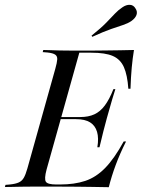

<svg xmlns="http://www.w3.org/2000/svg" viewBox="-43 -779 589 799"><path d="M89.5 -2.4Q66.1 -2.4 44.8 -2Q23.4 -1.6 6 -1.2Q-11.3 -0.8 -22.6 -0.8L-20.2 -9.7L-1.6 -11.3Q21.8 -13.7 35.1 -19.8Q48.4 -25.8 56 -39.1Q63.7 -52.4 71 -78.2L187.1 -492.7Q194.4 -518.5 195.2 -531.9Q196 -545.2 186.7 -551.6Q177.4 -558.1 154.8 -560.5L134.7 -562.1L137.1 -571Q149.2 -571 166.1 -570.2Q183.1 -569.4 204.8 -569Q226.6 -568.5 250.8 -568.5H248.4H345.2Q366.1 -568.5 396 -569Q425.8 -569.4 457.3 -569.8Q488.7 -570.2 514.5 -571Q508.9 -537.1 505.2 -497.6Q501.6 -458.1 500 -409.7H491.1Q487.1 -466.9 472.6 -499.6Q458.1 -532.3 426.6 -546Q395.2 -559.7 337.1 -559.7H287.1L150.8 -73.4Q140.3 -33.9 148 -22.6Q155.6 -11.3 191.1 -11.3H207.3Q266.9 -11.3 311.7 -26.2Q356.5 -41.1 394.4 -79.8Q432.3 -118.5 471.8 -190.3H481.5Q455.6 -138.7 438.3 -91.9Q421 -45.2 409.7 0Q370.2 -0.8 339.5 -1.2Q308.9 -1.6 277.4 -2Q246 -2.4 202.4 -2.4H94.4ZM183.9 -283.1 186.3 -291.9H353.2L351.6 -283.1ZM362.1 -166.1Q368.5 -204 360.9 -230.2Q353.2 -256.5 331.9 -269.8Q310.5 -283.1 273.4 -283.1L290.3 -291.9Q325 -291.9 349.6 -303.2Q374.2 -314.5 393.1 -339.9Q412.1 -365.3 429 -408.1H437.1Q421.8 -359.7 414.9 -333.9Q408.1 -308.1 401.6 -287.1Q393.5 -258.1 387.1 -232.3Q380.6 -206.5 371 -166.1ZM341.1 -625.8 337.9 -630.6Q378.2 -662.9 400 -685.5Q421.8 -708.1 435.5 -722.6Q449.2 -737.1 466.1 -748.4Q482.3 -759.7 497.6 -758.9Q512.9 -758.1 521 -743.5Q529.8 -730.6 525 -716.9Q520.2 -703.2 503.2 -691.1Q488.7 -681.5 469 -675Q449.2 -668.5 419 -658.1Q388.7 -647.6 341.1 -625.8Z"/></svg>

Font: Playfair 144pt SemiCondensed
Style: Italic
Weight: 400
Width: 4
Italic angle: -15.6°
Designer: Claus Eggers Sørensen
Foundry: Claus Eggers Sørensen
Version: Version 2.203